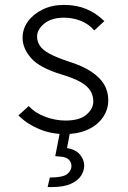

<svg xmlns="http://www.w3.org/2000/svg" viewBox="-20 -538 521 782"><path d="M55 -68 97 -106Q123 -78 164 -62.5Q205 -47 247 -47Q304 -47 332 -71Q360 -95 360 -125Q360 -149 348 -168.5Q336 -188 308 -204Q280 -220 230 -235Q141 -262 106.5 -301.5Q72 -341 72 -384Q72 -421 94 -451Q116 -481 154 -499.5Q192 -518 241 -518Q291 -518 331 -501.5Q371 -485 405 -452L364 -414Q342 -440 309.5 -453Q277 -466 241 -466Q190 -466 160.5 -442Q131 -418 131 -389Q131 -370 141.5 -353Q152 -336 179.5 -320.5Q207 -305 258 -288Q316 -270 352 -246Q388 -222 404.5 -193.5Q421 -165 421 -130Q421 -92 399.5 -60.5Q378 -29 338.5 -10.5Q299 8 243 8Q188 8 139 -12.5Q90 -33 55 -68ZM174 224 183 185Q236 185 253.5 171Q271 157 271 138Q271 124 261 113Q251 102 228 100L205 98L227 -15L267 -9L253 65Q289 71 306 92Q323 113 323 136Q323 157 310.5 177Q298 197 269 210.5Q240 224 189 224Z"/></svg>

Font: Radio Canada Light
Style: Regular
Weight: 300
Designer: Charles Daoud, Etienne Aubert Bonn, Alexandre Saumier Demers, Jacques Le Bailly
Foundry: Radio-Canada
Version: Version 2.104;gftools[0.9.28.dev5+ged2979d]